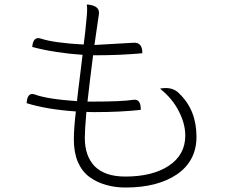

<svg xmlns="http://www.w3.org/2000/svg" viewBox="-20 -801 1040 858"><path d="M368 -781Q427 -777 422 -738L402 -600L577 -610Q617 -612 616 -563Q516 -554 409 -554Q409 -554 396 -554Q382 -446 371 -347H397Q524 -347 576 -355Q610 -360 609 -310Q518 -300 402 -300Q378 -300 366 -301Q359 -219 359 -185Q359 -103 404 -57Q450 -12 540 -12Q661 -12 734 -60Q808 -109 808 -195Q808 -248 779 -304Q751 -360 695 -405Q752 -416 783 -381Q858 -308 858 -190Q858 -82 771 -22Q684 37 541 37Q493 37 453 25Q413 14 380 -10Q347 -34 328 -77Q310 -120 310 -178Q310 -226 319 -303Q188 -312 99 -340Q102 -390 135 -379Q191 -358 324 -349Q328 -388 338 -466Q348 -544 349 -556Q228 -564 124 -591Q128 -639 161 -629Q221 -609 354 -602Q361 -653 367 -721Q371 -758 368 -781Z"/></svg>

Font: Swei Half Moon CJK SC
Style: Light
Weight: 300
Version: Version 2.071